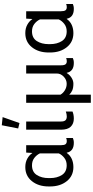

<svg xmlns="http://www.w3.org/2000/svg" viewBox="531 -1355 1027 2129"><g transform="rotate(-90 1044.5 -290.5)"><path d="M256.3 9.8Q158.7 9.8 100.1 -63.5Q41.5 -136.7 41.5 -249V-264.6Q41.5 -377 100.1 -450.2Q158.7 -523.4 256.3 -523.4Q310.1 -523.4 350.6 -500.7Q391.1 -478 410.2 -446.8H413.1L417 -513.7H499V-127.9Q499 -91.3 510 -77.4Q521 -63.5 545.4 -63.5Q552.7 -63.5 561.8 -65.2Q570.8 -66.9 579.1 -70.3V3.9Q569.8 8.3 555.9 11.5Q542 14.6 525.4 14.6Q478 14.6 450.4 -5.6Q422.9 -25.9 416 -63.5H413.1Q386.2 -25.9 346.4 -8.1Q306.6 9.8 256.3 9.8ZM275.9 -64.5Q324.7 -64.5 358.9 -91.3Q393.1 -118.2 408.2 -152.3V-361.3Q392.1 -396.5 358.4 -422.9Q324.7 -449.2 275.9 -449.2Q202.6 -449.2 168.5 -396Q134.3 -342.8 134.3 -264.6V-249Q134.3 -170.9 168.5 -117.7Q202.6 -64.5 275.9 -64.5Z M793.9 14.6Q737.8 14.6 704.3 -19.5Q670.9 -53.7 670.9 -127V-513.7H761.7V-127Q761.7 -92.8 775.4 -78.1Q789.1 -63.5 818.4 -63.5Q832 -63.5 845.2 -66.4Q858.4 -69.3 872.1 -74.2V0Q859.4 5.9 838.9 10.3Q818.4 14.6 793.9 14.6ZM744.6 -587.9 684.6 -602.5 720.2 -784.2 810.5 -774.9Z M968.8 203.1V-513.7H1059.6V-132.8Q1077.1 -103 1109.9 -83.7Q1142.6 -64.5 1179.7 -64.5Q1224.6 -64.5 1259.3 -97.7Q1293.9 -130.9 1293.9 -174.3V-513.7H1384.8V-127.9Q1384.8 -91.3 1396 -77.4Q1407.2 -63.5 1429.2 -63.5Q1439 -63.5 1447.8 -65.2Q1456.5 -66.9 1464.8 -70.3V3.9Q1455.6 8.3 1442.1 11.5Q1428.7 14.6 1411.1 14.6Q1362.8 14.6 1335.7 -5.9Q1308.6 -26.4 1301.8 -63.5H1298.8Q1281.2 -33.2 1248.5 -11.7Q1215.8 9.8 1180.7 9.8Q1134.3 9.8 1105.5 -3.2Q1076.7 -16.1 1059.6 -36.1V203.1Z M1741.7 9.8Q1644 9.8 1585.4 -63.5Q1526.9 -136.7 1526.9 -249V-264.6Q1526.9 -377 1585.4 -450.2Q1644 -523.4 1741.7 -523.4Q1795.4 -523.4 1835.9 -500.7Q1876.5 -478 1895.5 -446.8H1898.4L1902.3 -513.7H1984.4V-127.9Q1984.4 -91.3 1995.4 -77.4Q2006.3 -63.5 2030.8 -63.5Q2038.1 -63.5 2047.1 -65.2Q2056.2 -66.9 2064.5 -70.3V3.9Q2055.2 8.3 2041.3 11.5Q2027.3 14.6 2010.7 14.6Q1963.4 14.6 1935.8 -5.6Q1908.2 -25.9 1901.4 -63.5H1898.4Q1871.6 -25.9 1831.8 -8.1Q1792 9.8 1741.7 9.8ZM1761.2 -64.5Q1810.1 -64.5 1844.2 -91.3Q1878.4 -118.2 1893.6 -152.3V-361.3Q1877.4 -396.5 1843.8 -422.9Q1810.1 -449.2 1761.2 -449.2Q1688 -449.2 1653.8 -396Q1619.6 -342.8 1619.6 -264.6V-249Q1619.6 -170.9 1653.8 -117.7Q1688 -64.5 1761.2 -64.5Z"/></g></svg>

Font: RobotoFlex
Style: Regular
Weight: 400
Designer: Berlow after Robertson
Foundry: Google
Version: Version 2.136